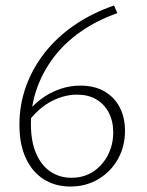

<svg xmlns="http://www.w3.org/2000/svg" viewBox="-20 -678 539 702"><path d="M274 -365Q326 -365 362.5 -343.5Q399 -322 418 -285Q437 -248 437 -200Q437 -143 411.5 -97Q386 -51 340.5 -23.5Q295 4 237 4Q182 4 140 -22.5Q98 -49 74.5 -99.5Q51 -150 51 -222Q51 -294 74.5 -360.5Q98 -427 143 -484.5Q188 -542 252 -586Q316 -630 397 -658L409 -630Q333 -603 274 -561.5Q215 -520 175 -466.5Q135 -413 114 -352Q93 -291 93 -225Q93 -161 112 -117Q131 -73 164.5 -50.5Q198 -28 241 -28Q286 -28 320 -50Q354 -72 374 -110Q394 -148 394 -194Q394 -235 377.5 -266.5Q361 -298 331.5 -315Q302 -332 261 -332Q217 -332 171.5 -309.5Q126 -287 86 -237L70 -254Q95 -289 127 -313.5Q159 -338 196.5 -351.5Q234 -365 274 -365Z"/></svg>

Font: Ysabeau ExtraLight
Style: Regular
Weight: 250
Designer: Christian Thalmann (Catharsis Fonts)
Version: Version 2.002